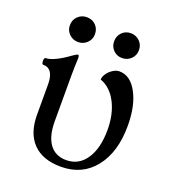

<svg xmlns="http://www.w3.org/2000/svg" viewBox="-114 -668 677 763"><g transform="rotate(20 225.0 -286.0)"><path d="M229 11Q152 11 111 -31Q70 -73 70 -151V-279Q70 -346 25 -346Q21 -346 19.5 -353Q18 -360 19.5 -367Q21 -374 25 -374Q42 -374 67.5 -386.5Q93 -399 120 -419Q137 -431 142 -431Q147 -431 147 -417Q146 -399 145.5 -380Q145 -361 145 -342V-151Q145 -88 169.5 -54.5Q194 -21 240 -21Q293 -21 323.5 -66.5Q354 -112 354 -190Q354 -256 329 -304.5Q304 -353 260 -369Q260 -381 269 -394Q278 -407 292 -416Q306 -425 319 -425Q366 -425 395 -371Q424 -317 424 -233Q424 -121 371.5 -55Q319 11 229 11ZM124 -478Q102 -478 86.5 -493Q71 -508 71 -530Q71 -553 86.5 -568Q102 -583 124 -583Q147 -583 162 -568Q177 -553 177 -530Q177 -508 161.5 -493Q146 -478 124 -478ZM310 -478Q288 -478 273 -493Q258 -508 258 -530Q258 -553 273 -568Q288 -583 310 -583Q332 -583 347.5 -568Q363 -553 363 -530Q363 -508 347.5 -493Q332 -478 310 -478Z"/></g></svg>

Font: Junicode
Style: Regular
Weight: 400
Designer: Peter S. Baker
Version: Version 2.100; ttfautohint (v1.8.4)